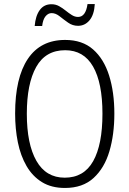

<svg xmlns="http://www.w3.org/2000/svg" viewBox="-20 -973 642 952"><path d="M547 -409Q547 -306 522.5 -223Q498 -140 444 -90.5Q390 -41 302 -41Q235 -41 188 -70Q141 -99 111.5 -150Q82 -201 68.5 -267.5Q55 -334 55 -410Q55 -587 118 -681Q181 -775 303 -775Q388 -775 441.5 -728Q495 -681 521 -598.5Q547 -516 547 -409ZM113 -409Q113 -259 160.5 -175.5Q208 -92 301 -92Q396 -92 442 -174Q488 -256 488 -409Q488 -562 441.5 -643Q395 -724 303 -724Q206 -724 159.5 -641Q113 -558 113 -409ZM152 -844Q156 -894 177 -923Q198 -952 235 -952Q256 -952 273 -942.5Q290 -933 305.5 -920.5Q321 -908 336 -898.5Q351 -889 367 -889Q405 -889 414 -953H450Q447 -900 424 -872.5Q401 -845 367 -845Q340 -845 318 -860.5Q296 -876 276 -892Q256 -908 236 -908Q219 -908 206 -892.5Q193 -877 189 -844Z"/></svg>

Font: Noto Sans Tamil UI Condensed Light
Style: Regular
Weight: 300
Width: 3
Designer: Jelle Bosma - Monotype Design Team
Foundry: Monotype Imaging Inc.
Version: Version 2.004; ttfautohint (v1.8.4.7-5d5b)